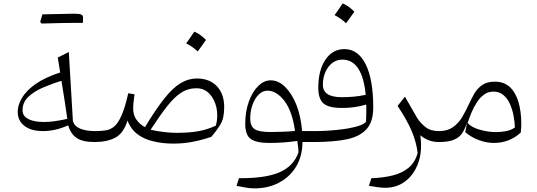

<svg xmlns="http://www.w3.org/2000/svg" viewBox="-20 -810 3062 1095"><path d="M323.3 -396.7C264.8 -377.6 218.1 -355.7 182.4 -330.5C146.7 -305.2 121 -278.6 105.2 -251.4C89 -224.3 81 -197.6 81 -172.4C81 -138.6 93.8 -111.9 119 -92.4C144.3 -72.4 179.5 -62.4 225.7 -62.4C272.4 -62.4 320 -73.3 368.6 -95.2C378.6 -62.4 394.8 -38.6 417.1 -23.3C439.5 -7.6 473.8 0 521 0H521.4V-62.4H521C488.1 -62.4 460 -67.1 437.6 -76.2C415.2 -85.2 401 -100 395.7 -120.5L372.4 -513.3L309.5 -481.9ZM330.5 -349C338.1 -301.9 344.3 -261.9 349.5 -230C354.8 -197.6 359.5 -165.2 363.8 -132.4C347.1 -128.1 327.1 -124.3 302.9 -120.5C278.6 -116.2 253.3 -114.3 227.1 -114.3C208.1 -114.3 189.5 -116.2 171.4 -120.5C152.9 -124.8 138.1 -131.4 126.2 -141.4C114.3 -151 108.6 -164.3 108.6 -181.4C108.6 -210 118.6 -234.8 139 -255.2C159.5 -275.7 186.7 -293.3 220.5 -308.6C254.3 -323.3 291 -337.1 330.5 -349ZM404.8 -679.5H452.9C453.3 -683.8 453.3 -688.1 453.3 -693.3V-711.9C453.3 -719 450 -723.8 443.3 -727.1C436.7 -730.5 421.9 -731.9 399 -731.9C376.2 -731.9 317.1 -730.5 221.9 -728.1C219 -719 214.8 -704.8 209 -685.2C211 -682.9 213.8 -680 218.1 -675.7C296.7 -678.1 359 -679.5 404.8 -679.5Z M1102.9 -362.4C1070 -362.4 1039 -353.3 1010 -335.7C980.5 -318.1 949.5 -289 917.6 -248.6C885.2 -208.1 848.1 -153.3 806.7 -84.8C786.2 -96.2 770 -110.5 758.1 -127.6C745.7 -144.3 739.5 -165.7 739.5 -191.9C739.5 -201.4 740 -212.9 741.4 -225.7C742.4 -238.6 744.3 -253.8 747.1 -272.4L711.4 -278.1C699.5 -224.8 687.1 -183.3 674.3 -154.3C661.4 -124.8 648.1 -103.3 633.3 -90.5C618.6 -77.6 602.4 -69.5 584.3 -66.7C565.7 -63.8 544.8 -62.4 521.4 -62.4C511.9 -62.4 507.1 -52.4 507.1 -32.4V-30C507.1 -10 511.9 0 521.4 0C567.6 0 606.7 -8.6 638.1 -25.2C669.5 -41.9 692.4 -74.3 707.1 -122.4C719 -90.5 737.6 -64.8 763.3 -45.2C788.6 -25.7 819 -11.9 854.8 -3.8C890 4.8 928.1 9 969.5 9C1006.7 9 1042.9 5.7 1077.6 -1C1112.4 -7.6 1148.6 -17.1 1185.2 -29.5C1206.2 -54.3 1221.9 -75.2 1232.4 -92.4C1242.9 -109 1250 -125.7 1253.3 -142.4C1256.7 -158.6 1258.6 -177.6 1258.6 -199.5C1258.6 -249 1244.8 -288.6 1217.1 -318.1C1189 -347.6 1151 -362.4 1102.9 -362.4ZM1100 -306.7C1129 -306.7 1153.8 -296.7 1173.8 -276.2C1193.3 -255.7 1207.1 -229 1214.3 -196.7C1221.4 -164.3 1220.5 -130 1211.4 -93.8C1181.4 -79.5 1149.5 -69 1114.8 -62.4C1080 -55.7 1037.1 -52.4 986.2 -52.4C962.4 -52.4 937.1 -54.3 911 -57.6C884.8 -61 860.5 -64.8 839 -70C872.9 -122.4 903.8 -166.2 931 -201.4C958.1 -236.2 984.8 -262.9 1011.9 -280.5C1038.6 -298.1 1068.1 -306.7 1100 -306.7ZM1088.1 -629.5C1080 -617.6 1072.4 -606.7 1065.2 -595.7C1057.6 -584.8 1050 -573.8 1041.9 -562.9C1053.3 -556.7 1064.8 -550 1076.2 -542.4C1087.1 -534.3 1097.6 -525.7 1107.6 -516.7C1115.7 -527.6 1123.8 -539 1131.9 -550C1139.5 -561 1147.1 -571.4 1154.8 -582.4C1141.9 -595.2 1130 -605.2 1119 -612.9C1108.1 -620 1097.6 -625.7 1088.1 -629.5Z M1523.8 -351.9C1498.6 -351.9 1475.2 -341.4 1453.3 -320C1431 -298.6 1413.3 -269 1399.5 -231.4C1385.7 -193.8 1378.6 -151 1378.6 -102.9C1378.6 -61.4 1389 -32.9 1410 -17.6C1431 -2.4 1465.7 5.2 1514.8 5.2C1541 5.2 1568.1 4.3 1595.7 2.4C1622.9 0.5 1649.5 -2.4 1675.2 -6.2C1677.1 5.7 1678.6 16.2 1680 25.7C1681.4 35.7 1681.9 46.7 1682.4 58.6C1663.8 111.9 1627.1 150 1573.3 172.9C1519.5 196.2 1442.4 207.1 1342.9 206.2L1329 250C1344.8 253.3 1361.4 256.2 1380 259.5C1398.1 262.9 1415.2 264.3 1431.9 264.3C1483.8 264.3 1530 253.3 1571 231.9C1611.9 210.5 1644.3 180 1668.6 140.5C1692.4 101 1704.8 53.8 1705.2 0H1760V-62.4H1702.9C1698.1 -120 1687.1 -171 1669.5 -214.3C1651.9 -257.6 1630 -291.4 1604.8 -315.7C1579.5 -340 1552.4 -351.9 1523.8 -351.9ZM1504.8 -292.9C1540.5 -292.9 1573.3 -272.9 1603.3 -232.9C1632.9 -192.9 1652.4 -136.2 1662.4 -63.3C1640 -61 1616.2 -59 1591.4 -58.6C1566.7 -57.6 1543.8 -57.1 1522.4 -57.1C1479 -57.1 1449 -62.4 1432.4 -73.3C1415.7 -84.3 1407.1 -104.3 1407.1 -133.3C1407.1 -162.9 1411.4 -189.5 1420.5 -213.8C1429.5 -238.1 1441.4 -257.1 1456.2 -271.4C1471 -285.7 1487.1 -292.9 1504.8 -292.9Z M2108.6 -196.7C2108.6 -303.3 2094.3 -385.7 2065.7 -443.3C2036.7 -501 1996.2 -530 1944.3 -530C1899 -530 1863.3 -510 1836.2 -470C1809 -430 1795.2 -376.7 1795.2 -310C1795.2 -267.1 1805.2 -237.1 1825.2 -220C1845.2 -202.9 1880 -194.3 1929.5 -194.3C1955.7 -194.3 1979.5 -195.7 2001 -199C2022.4 -201.9 2045.2 -206.7 2069 -213.8C2069 -200 2069 -184.8 2069 -167.1C2068.6 -149.5 2068.1 -132.9 2067.6 -117.1C2061.4 -106.2 2043.8 -96.7 2014.3 -88.6C1984.8 -80.5 1948.6 -73.8 1905.2 -69.5C1861.9 -64.8 1817.1 -62.4 1770 -62.4H1757.6C1748.1 -62.4 1743.3 -52.4 1743.3 -32.4V-30C1743.3 -10 1748.1 0 1757.6 0H1771.4C1844.3 0 1906.2 -5.2 1956.2 -15.2C2006.2 -25.2 2043.8 -44.8 2070 -72.9C2095.7 -101 2108.6 -142.4 2108.6 -196.7ZM2065.7 -269C2039.5 -263.8 2016.7 -260.5 1996.2 -258.6C1975.7 -256.7 1953.3 -255.7 1929 -255.7C1857.1 -255.7 1821.4 -279.5 1821.4 -326.7C1821.4 -353.8 1826.2 -378.6 1836.2 -400C1845.7 -421.4 1859 -438.6 1875.7 -451.4C1892.4 -463.8 1911.4 -470 1931.9 -470C1970.5 -470 2001 -452.9 2023.3 -418.6C2045.7 -384.3 2059.5 -334.3 2065.7 -269ZM1934.3 -790.5C1926.2 -778.6 1918.6 -767.6 1911.4 -756.7C1903.8 -745.7 1896.2 -734.8 1888.1 -723.8C1899.5 -717.6 1911 -711 1922.4 -703.3C1933.3 -695.2 1943.8 -686.7 1953.8 -677.6C1961.9 -688.6 1970 -700 1978.1 -711C1985.7 -721.9 1993.3 -732.4 2001 -743.3C1988.1 -756.2 1976.2 -766.2 1965.2 -773.8C1954.3 -781 1943.8 -786.7 1934.3 -790.5Z M2289.5 -258.6 2247.6 -206.2C2284.3 -150.5 2311.9 -101.4 2329.5 -59C2347.1 -16.2 2357.6 24.3 2361.9 62.4C2352.4 98.1 2335.2 125.7 2311 146.2C2286.7 166.7 2256.2 181.4 2220 190.5C2183.8 199.5 2143.3 204.8 2098.1 206.2L2083.8 250C2098.6 252.4 2114.3 254.8 2131 257.1C2147.6 259.5 2162.9 261 2176.7 261C2221.4 261 2260.5 248.1 2293.3 222.4C2326.2 197.1 2350.5 161.9 2366.2 116.7C2381.9 71.4 2385.2 20 2377.1 -38.6C2391 -26.7 2406.7 -17.1 2424.3 -10.5C2441.4 -3.3 2461.4 0 2483.8 0H2484.3V-62.4H2483.8C2451.9 -62.4 2426.7 -69.5 2408.1 -84.3C2389 -98.6 2372.4 -116.7 2358.6 -138.1Z M2801.9 -344.3C2771.9 -344.3 2748.1 -337.6 2729.5 -324.8C2711 -311.4 2695.7 -295.2 2684.8 -275.7C2673.8 -256.2 2663.8 -237.1 2655.2 -218.1C2643.3 -191.9 2630.5 -166.7 2616.2 -142.9C2601.9 -119 2584.3 -99.5 2563.3 -84.8C2542.4 -70 2516.2 -62.4 2484.3 -62.4C2474.8 -62.4 2470 -52.4 2470 -32.4V-30C2470 -10 2474.8 0 2484.3 0C2521.9 0 2551 -4.8 2571.4 -14.3C2591.9 -23.3 2607.1 -36.2 2617.6 -52.9C2627.6 -69 2636.2 -87.6 2643.3 -108.1L2633.3 -56.2C2657.6 -35.7 2684.3 -20.5 2712.4 -10.5C2740.5 0 2769 5.2 2798.1 5.2C2825.7 5.2 2852.9 0.5 2879 -9.5C2905.2 -19.5 2928.6 -34.3 2950 -54.3C2951.4 -64.3 2951.9 -73.8 2952.4 -81.9C2952.9 -90 2952.9 -98.1 2952.9 -107.1C2952.9 -150.5 2947.6 -190 2937.6 -225.7C2927.6 -261.4 2911.4 -290.5 2889.5 -311.9C2867.1 -333.3 2838.1 -344.3 2801.9 -344.3ZM2793.3 -287.6C2816.7 -287.6 2835.7 -281 2851.4 -267.6C2867.1 -254.3 2879.5 -237.1 2888.6 -216.2C2897.6 -195.2 2904.8 -172.9 2909 -149.5C2913.3 -126.2 2915.7 -103.8 2916.7 -83.3C2902.9 -73.3 2886.7 -66.2 2867.6 -62.4C2848.6 -58.6 2829 -56.7 2809 -56.7C2777.1 -56.7 2746.2 -61.4 2715.2 -70.5C2684.3 -79.5 2661.4 -91.9 2646.7 -108.6C2652.9 -127.1 2660.5 -147.1 2669 -168.1C2677.6 -188.6 2687.6 -208.1 2699.5 -226.2C2711.4 -244.3 2724.8 -259 2740.5 -270.5C2755.7 -281.9 2773.3 -287.6 2793.3 -287.6Z"/></svg>

Font: Pinar Light
Style: Regular
Weight: 300
Designer: Amin Abedi
Version: Version 2.00;September 9, 2021;FontCreator 13.0.0.2683 64-bi